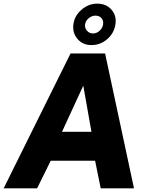

<svg xmlns="http://www.w3.org/2000/svg" viewBox="-60 -1036 812 1056"><path d="M328 -742H518L677 0H494L463 -152H219L144 0H-40ZM443 -311 398 -565 281 -311ZM443 -788Q395 -788 366 -822Q337 -856 344 -905Q351 -951 389.5 -983.5Q428 -1016 475 -1016Q524 -1016 553 -983Q582 -950 575 -903Q568 -854 530 -821Q492 -788 443 -788ZM465 -950Q445 -950 428 -936Q411 -922 408 -902Q405 -883 418 -867.5Q431 -852 451 -852Q472 -852 488 -867Q504 -882 507 -902Q510 -923 498 -936.5Q486 -950 465 -950Z"/></svg>

Font: Morrison ExtraBold
Style: Regular
Weight: 800
Designer: Pablo Impallari, Rodrigo Fuenzalida (Modified by Dan O. Williams)
Version: Version 0.03;June 6, 2019;FontCreator 11.5.0.2425 64-bit; tt